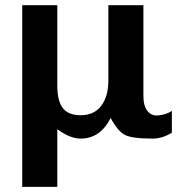

<svg xmlns="http://www.w3.org/2000/svg" viewBox="-20 -520 700 738"><path d="M640.6 -9.8Q603.5 12.7 566.4 12.7Q487.3 12.7 460 -1.5Q432.6 -15.6 405.3 -66.4Q365.2 12.7 290 12.7Q249 12.7 200.2 -23.4V198.2H65.4V-500H200.2V-190.4Q200.2 -132.8 221.2 -105Q242.2 -77.1 290 -77.1Q341.8 -77.1 369.1 -113.3Q396.5 -149.4 396.5 -210.9V-500H531.2V-151.4Q531.2 -112.3 546.9 -93.3Q562.5 -74.2 585.9 -76.2Q617.2 -78.1 640.6 -93.8Z"/></svg>

Font: FreeUniversal
Style: Bold
Weight: 700
Version: Version 1.001